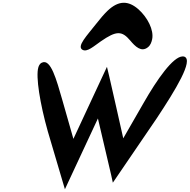

<svg xmlns="http://www.w3.org/2000/svg" viewBox="-20 -1259 1385 1402"><path d="M329 -300 454 123 487 52C556 -97 625 -244 695 -394C727 -257 759 -118 792 20L804 75L1125 -396C1264 -606 1393 -818 1327 -845C1323 -847 1318 -847 1314 -847C1244 -847 1126 -678 1029 -508L880 -249C846 -399 813 -549 778 -700L761 -771L726 -696C656 -545 586 -396 516 -245L435 -529C392 -678 351 -831 287 -802C268 -794 263 -776 260 -767C240 -700 272 -502 329 -300ZM583 -895C617 -877 664 -921 716 -957C830 -1036 870 -1035 931 -963C967 -920 1012 -875 1060 -914C1079 -929 1086 -950 1091 -972C1105 -1040 1057 -1132 991 -1191C919 -1254 848 -1259 765 -1180C739 -1155 711 -1122 679 -1081C617 -1001 537 -920 583 -895Z"/></svg>

Font: Venom Sans
Style: BdObl
Weight: 700
Version: Version 1.001